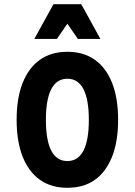

<svg xmlns="http://www.w3.org/2000/svg" viewBox="-20 -874 640 912"><path d="M300 18Q223 18 169.5 -20Q116 -58 87.5 -130Q59 -202 59 -305Q59 -408 87.5 -480Q116 -552 169.5 -590Q223 -628 300 -628Q377 -628 430.5 -590Q484 -552 512.5 -480Q541 -408 541 -305Q541 -202 512.5 -130Q484 -58 431 -20Q378 18 300 18ZM300 -109Q351 -109 376.5 -158.5Q402 -208 402 -305Q402 -401 376.5 -450.5Q351 -500 300 -500Q249 -500 223.5 -450.5Q198 -401 198 -305Q198 -208 223.5 -158.5Q249 -109 300 -109ZM143 -689 234 -854H366L457 -689H350L263 -815H337L250 -689Z"/></svg>

Font: Martian Mono Condensed SemiBold
Style: Regular
Weight: 600
Width: 3
Designer: Roman Shamin
Foundry: Evil Martians
Version: Version 1.000